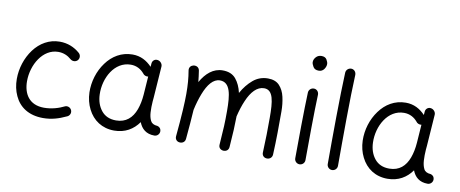

<svg xmlns="http://www.w3.org/2000/svg" viewBox="-68 -1037 3267 1363"><g transform="rotate(10 1566.0 -355.5)"><path d="M457.5 -418.9C470.7 -434.1 468.8 -457.5 453.6 -470.7C414.1 -505.4 365.2 -525.4 308.6 -525.4C231.9 -525.4 168 -486.8 123 -426.8C78.1 -366.2 53.2 -289.1 53.2 -212.4C53.2 -168.5 61.5 -128.4 78.6 -91.8C111.8 -18.6 180.2 29.3 283.7 29.3C344.7 29.3 396 13.7 448.7 -11.2C467.8 -17.6 478.5 -38.1 472.2 -57.1C466.3 -76.2 445.3 -86.9 426.3 -80.6C383.3 -59.1 332.5 -43.9 278.3 -43.9C170.4 -43.9 127.4 -119.1 127.4 -209C127.4 -328.1 200.2 -452.1 310.5 -452.1C347.7 -452.1 378.4 -439 405.8 -415C420.9 -402.8 444.3 -403.8 457.5 -418.9Z M1084.5 14.6C1104.5 14.6 1121.1 -2 1121.1 -22C1120.6 -43.5 1107.4 -53.2 1094.2 -56.6C1068.4 -58.1 1051.8 -67.4 1043.9 -84C1035.6 -100.6 1031.2 -120.1 1029.8 -143.1C1028.3 -166 1028.8 -196.3 1030.8 -222.2C1031.7 -231 1032.7 -239.7 1033.2 -248.5L1049.3 -476.6C1050.8 -496.1 1034.2 -515.1 1014.6 -517.6C994.6 -521 977.1 -506.3 975.6 -486.3L973.6 -461.4C936.5 -500.5 891.6 -525.4 833.5 -525.4C753.4 -525.4 689 -485.4 644.5 -424.3C599.6 -363.3 575.7 -285.2 577.6 -207.5C579.1 -164.1 588.9 -124 606.9 -88.4C643.1 -16.1 709 29.3 796.9 29.3C875 29.3 933.6 -6.3 973.1 -62.5C990.7 -17.1 1024.4 14.6 1084.5 14.6ZM797.4 -43.9C751.5 -43.9 716.3 -59.6 691.4 -90.3C666.5 -121.1 653.3 -160.2 651.9 -206.5C647.9 -324.2 716.3 -452.1 833.5 -452.1C876 -452.1 907.7 -432.6 929.7 -406.7C938 -393.6 954.6 -387.7 968.8 -390.1L959.5 -258.3C956.5 -218.3 949.2 -182.1 937.5 -149.9C913.6 -85 869.1 -43.9 797.4 -43.9Z M1237.3 -7.3C1235.4 16.1 1251.5 29.8 1269 31.2C1288.1 33.2 1307.6 22.9 1310.1 -0.5C1317.9 -85 1323.7 -153.8 1327.1 -212.9C1336.4 -256.3 1348.1 -295.9 1362.3 -332.5C1390.1 -404.8 1428.2 -452.1 1475.6 -452.1C1551.8 -452.1 1562.5 -362.3 1562.5 -245.6C1562.5 -158.7 1560.5 -122.6 1551.8 -2.4C1549.8 21.5 1566.9 33.7 1585 35.2C1604 36.6 1622.6 25.9 1624.5 2.4C1632.3 -107.4 1634.8 -147.9 1635.7 -221.2C1646 -263.7 1658.2 -302.7 1673.3 -337.4C1703.1 -407.2 1743.7 -451.7 1794.4 -451.7C1861.3 -451.7 1869.6 -369.6 1869.6 -251.5C1869.6 -170.9 1868.7 -93.3 1864.3 0C1863.8 19.5 1877 36.1 1900.4 36.1C1923.3 36.1 1937.5 19.5 1938 0.5C1943.4 -108.4 1943.4 -209 1943.4 -310.5C1943.4 -347.2 1939.5 -381.8 1932.1 -414.6C1924.8 -447.3 1911.1 -473.6 1892.1 -494.1C1873 -514.6 1845.2 -524.9 1809.6 -524.9C1769 -524.9 1733.4 -512.2 1702.6 -486.3C1671.9 -460.4 1645.5 -427.7 1623.5 -387.7C1614.7 -427.2 1599.6 -460.4 1578.1 -486.3C1556.6 -512.2 1524.9 -525.4 1482.9 -525.4C1415 -525.4 1363.8 -480 1326.2 -413.6C1323.7 -439.5 1320.3 -466.8 1315.9 -494.6C1312 -519.5 1290 -527.3 1271 -523.4C1254.9 -519.5 1240.2 -505.9 1243.7 -482.9C1252.9 -429.7 1256.8 -378.9 1256.8 -315.9C1256.8 -283.2 1255.4 -246.1 1252.9 -203.6C1252.4 -200.7 1252.4 -197.8 1252.4 -195.3C1249 -142.6 1244.6 -81.5 1237.3 -7.3Z M2101.1 -694.8C2101.1 -685.5 2105 -674.8 2112.8 -661.6C2120.1 -648.4 2133.8 -641.6 2153.3 -641.6C2169.4 -641.6 2182.1 -647.9 2191.4 -660.6C2200.2 -672.9 2204.6 -685.5 2204.6 -698.2C2204.6 -707.5 2200.7 -718.3 2193.4 -730.5C2186 -742.2 2173.3 -748 2155.8 -748C2140.1 -748 2127 -742.7 2116.7 -731.4C2106.4 -720.2 2101.1 -708 2101.1 -694.8ZM2143.6 -510.7H2142.1C2123 -510.7 2106.4 -496.1 2105 -476.1C2100.1 -360.8 2097.7 -101.6 2097.7 0C2097.7 20 2114.3 36.6 2134.3 36.6C2155.3 36.6 2171.4 20 2171.4 0C2171.4 -100.6 2173.3 -360.8 2178.2 -472.2V-473.6C2178.2 -493.2 2163.6 -510.3 2143.6 -510.7Z M2379.9 -695.8C2359.9 -696.3 2342.8 -681.2 2341.3 -661.1C2333.5 -494.1 2332 -190.4 2332 0C2332 20 2348.6 36.6 2368.7 36.6C2389.6 36.6 2405.8 20 2405.8 0C2405.8 -189.9 2406.7 -494.1 2414.6 -657.2C2415 -678.2 2399.9 -695.3 2379.9 -695.8Z M3054.2 14.6C3074.2 14.6 3090.8 -2 3090.8 -22C3090.3 -43.5 3077.1 -53.2 3064 -56.6C3038.1 -58.1 3021.5 -67.4 3013.7 -84C3005.4 -100.6 3001 -120.1 2999.5 -143.1C2998 -166 2998.5 -196.3 3000.5 -222.2C3001.5 -231 3002.4 -239.7 3002.9 -248.5L3019 -476.6C3020.5 -496.1 3003.9 -515.1 2984.4 -517.6C2964.4 -521 2946.8 -506.3 2945.3 -486.3L2943.4 -461.4C2906.2 -500.5 2861.3 -525.4 2803.2 -525.4C2723.1 -525.4 2658.7 -485.4 2614.3 -424.3C2569.3 -363.3 2545.4 -285.2 2547.4 -207.5C2548.8 -164.1 2558.6 -124 2576.7 -88.4C2612.8 -16.1 2678.7 29.3 2766.6 29.3C2844.7 29.3 2903.3 -6.3 2942.9 -62.5C2960.4 -17.1 2994.1 14.6 3054.2 14.6ZM2767.1 -43.9C2721.2 -43.9 2686 -59.6 2661.1 -90.3C2636.2 -121.1 2623 -160.2 2621.6 -206.5C2617.7 -324.2 2686 -452.1 2803.2 -452.1C2845.7 -452.1 2877.4 -432.6 2899.4 -406.7C2907.7 -393.6 2924.3 -387.7 2938.5 -390.1L2929.2 -258.3C2926.3 -218.3 2918.9 -182.1 2907.2 -149.9C2883.3 -85 2838.9 -43.9 2767.1 -43.9Z"/></g></svg>

Font: Mikhak
Style: Regular
Weight: 400
Designer: Amin Abedi
Version: Version 3.2